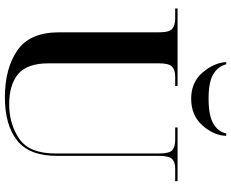

<svg xmlns="http://www.w3.org/2000/svg" viewBox="-102 -856 968 805"><g transform="rotate(90 382.5 -454.0)"><path d="M389 10Q504 10 569 -41Q634 -92 634 -208V-634Q634 -679 647.5 -691.5Q661 -704 685 -704H740V-714H515V-704H568Q596 -704 610 -692Q624 -680 624 -637V-202Q624 -92 562 -50Q500 -8 418 -8Q336 -8 291 -45.5Q246 -83 246 -174V-635Q246 -678 260 -691Q274 -704 302 -704H341V-714H16V-704H59Q86 -704 101 -692Q116 -680 116 -636V-217Q116 -94 192 -42Q268 10 389 10ZM394 -771Q465 -771 507 -819Q549 -867 550 -918H540Q533 -884 499 -864Q465 -844 394 -844Q325 -844 292 -863.5Q259 -883 250 -918H241Q243 -868 284 -819.5Q325 -771 394 -771Z"/></g></svg>

Font: Noto Serif Display Semi
Style: Regular
Weight: 600
Designer: Monotype Design Team
Foundry: Monotype Imaging Inc.
Version: Version 1.900